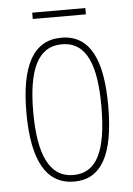

<svg xmlns="http://www.w3.org/2000/svg" viewBox="-49 -679 502 727"><g transform="rotate(-5 201.5 -315.5)"><path d="M303 -641H101V-617H303ZM357 -264C357 -433 315 -537 202 -537C96 -537 46 -444 46 -266C46 -80 100 10 204 10C306 10 357 -77 357 -264ZM72 -266C72 -424 110 -512 202 -512C298 -512 331 -418 331 -265C331 -94 291 -15 203 -15C113 -15 72 -102 72 -266Z"/></g></svg>

Font: Noto Sans Tamil ExtraCondensed Thin
Style: Regular
Weight: 100
Width: 2
Designer: Jelle Bosma - Monotype Design Team
Foundry: Monotype Imaging Inc.
Version: Version 2.004